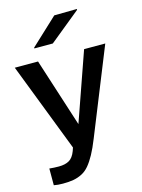

<svg xmlns="http://www.w3.org/2000/svg" viewBox="-141 -845 836 1134"><g transform="rotate(-15 277.0 -277.5)"><path d="M342.8 0Q321.3 54.2 301.5 90.3Q281.7 126.5 261.5 150.6Q241.2 174.8 216.1 187.5Q190.9 200.2 164.1 205.1Q137.2 210 99.1 210Q66.4 210 43.9 205.1V103Q72.3 106 102.1 106Q140.1 106 164.8 92Q189.5 78.1 204.1 39.1L210.9 19L1 -524.9H143.1L277.8 -106L424.8 -524.9H554.2ZM142.1 -605V-609.9L306.2 -763.2L444.8 -765.1V-759.8L254.9 -605Z"/></g></svg>

Font: Nacelle SemiBold
Style: Regular
Weight: 600
Designer: Sora Sagano
Foundry: Sora Sagano
Version: Version 1.000;FEAKit 1.0